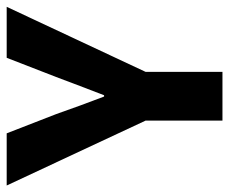

<svg xmlns="http://www.w3.org/2000/svg" viewBox="-83 -616 692 580"><g transform="rotate(-90 263.0 -326.0)"><path d="M188.6 0V-232.4L-7.4 -651.8H150.2L208.4 -502.1Q221.2 -465.1 234.1 -430.3Q247 -395.6 261.3 -357.6H265.3Q279.6 -395.6 293.2 -430.3Q306.8 -465.1 320.3 -502.1L378.4 -651.8H532.4L336 -232.4V0Z"/></g></svg>

Font: Source Sans 3 Variable
Style: Regular
Weight: 200
Designer: Paul D. Hunt
Foundry: Adobe Systems Incorporated
Version: Version 3.026